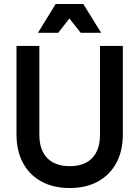

<svg xmlns="http://www.w3.org/2000/svg" viewBox="-20 -931 701 966"><path d="M331 15Q248 15 188 -18Q128 -51 95.5 -111.5Q63 -172 63 -255V-700H178V-253Q178 -177 217.5 -136Q257 -95 331 -95Q405 -95 444 -136Q483 -177 483 -253V-700H598V-255Q598 -172 565.5 -111.5Q533 -51 473 -18Q413 15 331 15ZM171 -766 260 -911H399L489 -766H386L329 -838L273 -766Z"/></svg>

Font: Fustat
Style: Bold
Weight: 700
Designer: Mohamed Gaber, Khaled Hosny, Laura Garcia Mut
Foundry: Kief Type Foundry, Alif Type Foundry, Hard Type Foundry
Version: Version 1.007